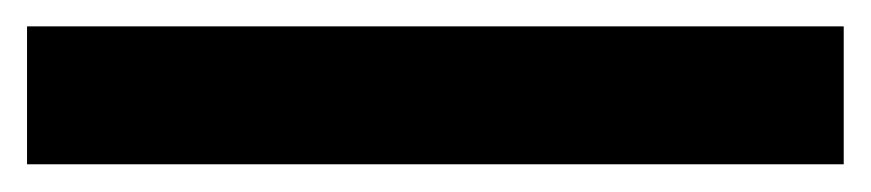

<svg xmlns="http://www.w3.org/2000/svg" viewBox="-22 6 644 142"><path d="M-2 127.5V25.5H602V127.5Z"/></svg>

Font: Spline Sans Mono SemiBold
Style: Regular
Weight: 600
Monospace: yes
Version: Version 1.004